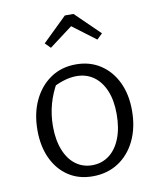

<svg xmlns="http://www.w3.org/2000/svg" viewBox="-82 -782 696 855"><g transform="rotate(-10 266.0 -354.5)"><path d="M269 9Q206 9 159.5 -21.5Q113 -52 87 -107Q61 -162 61 -235Q61 -312 89 -370.5Q117 -429 166 -462Q215 -495 280 -495Q343 -495 390.5 -464Q438 -433 464.5 -378Q491 -323 491 -250Q491 -173 463 -114.5Q435 -56 385 -23.5Q335 9 269 9ZM275 -40Q318 -40 351 -64.5Q384 -89 402.5 -135.5Q421 -182 421 -246Q421 -308 402.5 -352Q384 -396 351 -419.5Q318 -443 273 -443Q245 -443 213.5 -433Q182 -423 147 -403L184 -432Q158 -387 145 -339.5Q132 -292 132 -240Q132 -179 150 -133.5Q168 -88 200.5 -64Q233 -40 275 -40ZM309 -718 419 -611 394 -587 289 -666 184 -587 160 -611 270 -718Z"/></g></svg>

Font: Piazzolla Thin Light
Style: Regular
Weight: 300
Version: Version 2.005